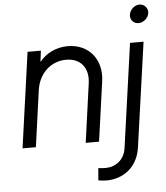

<svg xmlns="http://www.w3.org/2000/svg" viewBox="-62 -800 931 1075"><g transform="rotate(-5 403.5 -262.5)"><path d="M40 0H115L159 -317C173 -413 242 -473 326 -473C406 -473 453 -418 441 -331L395 0H470L517 -336C534 -460 457 -548 342 -548C278 -548 220 -521 182 -473L190 -536H115ZM447 215C457 218 482 220 493 220C586 220 668 163 684 52L767 -536H691L609 48C600 115 549 150 493 150C482 150 467 149 453 147ZM704 -693C700 -665 720 -642 748 -642C776 -642 803 -665 807 -693C811 -721 790 -745 762 -745C734 -745 708 -721 704 -693Z"/></g></svg>

Font: Mluvka
Style: Italic
Weight: 400
Italic angle: -8°
Designer: Modified by Jiří Krblich, Original typeface by Gumpita Rahayu
Foundry: Gumpita Rahayu & Jiří Krblich
Version: Version 2.000;Glyphs 3.1.1 (3134)